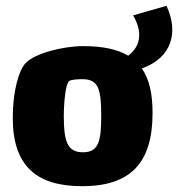

<svg xmlns="http://www.w3.org/2000/svg" viewBox="-20 -629 614 662"><path d="M554 -609 439 -576C472 -519 466 -470 422 -437C385 -459 334 -470 267 -470C200 -470 99 -446 67 -410C45 -385 24 -316 24 -222C24 -57 106 13 263 13C429 13 506 -66 506 -239C506 -305 495 -356 469 -393C574 -430 596 -520 554 -609ZM266 -104C213 -104 200 -140 200 -228C200 -276 206 -339 218 -349C223 -355 252 -356 264 -356C320 -356 329 -321 329 -229C329 -142 320 -104 266 -104Z"/></svg>

Font: FilmFarsi_V5 Display
Style: Regular
Weight: 400
Designer: Borna Izadpanah
Foundry: Borna Izadpanah
Version: Version 1.000;PS 001.000;hotconv 1.0.88;makeotf.lib2.5.64775